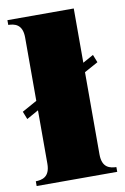

<svg xmlns="http://www.w3.org/2000/svg" viewBox="-81 -749 518 798"><g transform="rotate(-10 178.0 -350.0)"><path d="M333 -496 288 -471V-700H8V-680C33 -679 68 -674 68 -616V-349L5 -314L18 -281L68 -309V-84C68 -26 33 -21 8 -20V0H348V-20C323 -21 288 -26 288 -84V-431L346 -463Z"/></g></svg>

Font: Sprat Condensed Black
Style: Regular
Weight: 900
Designer: Ethan Nakache
Foundry: Collletttivo
Version: Version 2.000;Glyphs 3.2 (3217)